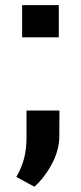

<svg xmlns="http://www.w3.org/2000/svg" viewBox="-20 -548 314 746"><path d="M208.5 -403H66V-528H208.5ZM113.5 177.5 43.5 139.5Q64 104 73.5 67.8Q83 31.5 83 -12V-118.5H211L210.5 -19Q210.5 34 182.2 87.8Q154 141.5 113.5 177.5Z"/></svg>

Font: Roberto Sans
Style: Bold
Weight: 700
Designer: Google (font) & Cristiano Sobral (main changes)
Version: Version 1.000;October 12, 2021;FontCreator 14.0.0.2814 64-bi